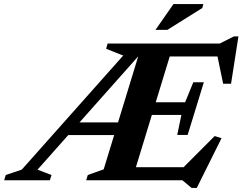

<svg xmlns="http://www.w3.org/2000/svg" viewBox="-98 -891 1198 949"><path d="M87.5 -52.5 156.5 -26 148.5 0H-77.5L-69.5 -26L9.5 -52.5L511 -616.5L426.5 -650L434 -676H760.5L554 0H328L336 -26L414.5 -54L589.5 -626.5L594.5 -623ZM849 38 803.5 0H474.5L495.5 -64.5H841.5L784 -39L963 -218.5L997 -208L874.5 38ZM216.5 -223.5 237.5 -286H526L505.5 -223.5ZM778 -224 798.5 -323H573.5L592 -385.5H817L857.5 -484.5H909.5L869.5 -354L829.5 -224ZM1005 -477 971.5 -638.5 993.5 -612H660.5L681 -676H988.5L1058 -711H1080.5L1044 -477ZM670.5 -743.5 759.5 -871H907L902 -851.5L729.5 -743.5Z"/></svg>

Font: Newsreader 16pt 16pt
Style: Bold Italic
Weight: 700
Italic angle: -17°
Version: Version 1.003